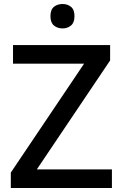

<svg xmlns="http://www.w3.org/2000/svg" viewBox="-20 -939 614 959"><path d="M539 0H34V-77L400 -621H45V-714H530V-637L164 -93H539ZM293 -919Q317 -919 334.5 -905Q352 -891 352 -858Q352 -826 334.5 -811.5Q317 -797 293 -797Q267 -797 249.5 -811.5Q232 -826 232 -858Q232 -891 249.5 -905Q267 -919 293 -919Z"/></svg>

Font: Noto Sans Ol Chiki Medium
Style: Regular
Weight: 500
Designer: Monotype Design Team, Lewis McGuffie
Foundry: Monotype Imaging Inc.
Version: Version 2.003; ttfautohint (v1.8.4.7-5d5b)